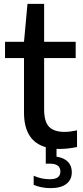

<svg xmlns="http://www.w3.org/2000/svg" viewBox="-20 -760 428 992"><path d="M272 9V49.5Q310.5 55 330.8 75.8Q351 96.5 351 130Q351 168.5 322.8 190.2Q294.5 212 241 212Q217.5 212 194.8 207.5Q172 203 154 195V148Q193.5 166 237.5 166Q265 166 278.5 156.2Q292 146.5 292 126Q292 85.5 236.5 85.5H216.5V0.5Q104 -31.5 104 -178.5V-460H6V-544H104L122 -740H208V-544H371V-460H208V-195Q208 -131.5 233.5 -105Q259 -78.5 314 -78.5Q341 -78.5 378 -86.5V-0.5Q331.5 9.5 289 9.5Q277.5 9.5 272 9Z"/></svg>

Font: Encode Sans Medium
Style: Regular
Weight: 500
Designer: Multiple Designers
Foundry: Impallari Type
Version: Version 2.000